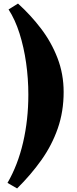

<svg xmlns="http://www.w3.org/2000/svg" viewBox="-20 -847 431 1077"><path d="M76 210 22 179Q80 79 109.5 -48Q139 -175 139 -316Q139 -406 126.5 -494Q114 -582 89.5 -659.5Q65 -737 28 -794L81 -827Q151 -764 209.5 -687.5Q268 -611 302.5 -521.5Q337 -432 337 -331Q337 -221 304 -126.5Q271 -32 212 51Q153 134 76 210Z"/></svg>

Font: Literata 36pt ExtraBold
Style: Regular
Weight: 800
Designer: Latin by Veronika Burian and Jose Scaglione. Greek by Irene Vlachou. Cyrillic by Vera Evstafieva.
Foundry: TypeTogether
Version: Version 3.002